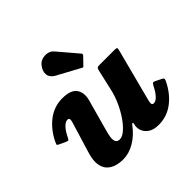

<svg xmlns="http://www.w3.org/2000/svg" viewBox="-201 -1010 1231 1231"><g transform="rotate(-45 415.0 -394.5)"><path d="M307 -781Q282 -749 286 -718.8Q290 -688.5 324 -670L479 -586Q484.5 -582.5 487.2 -583.5Q490 -584.5 494 -589L540 -636.5Q548.5 -645.5 539.5 -654.5L428 -785.5Q413 -803.5 389.8 -808.2Q366.5 -813 343.8 -806Q321 -799 307 -781ZM22.5 -372Q16.5 -359 15.2 -354Q14 -349 27.5 -343L70.5 -323Q85 -317 88.5 -319.2Q92 -321.5 98.5 -334.5Q119 -376.5 139.5 -396.8Q160 -417 177 -417Q191.5 -417 191.8 -405Q192 -393 188 -381L126.5 -179Q107.5 -119.5 112.8 -81.5Q118 -43.5 139.2 -22Q160.5 -0.5 190.2 8Q220 16.5 250.5 16.5Q304 16.5 355.8 -14Q407.5 -44.5 448 -99.5Q454 -107 457.8 -107.2Q461.5 -107.5 461 -99.5L457 -77.5Q454.5 -35.5 484.5 -7.2Q514.5 21 568 21Q643.5 21 702.8 -24Q762 -69 799 -146Q805.5 -159.5 801.5 -165.8Q797.5 -172 783.5 -177.5L749 -194.5Q736.5 -200 731.2 -195Q726 -190 720.5 -179Q701.5 -141 681.8 -120.2Q662 -99.5 644.5 -99.5Q630 -99.5 629.5 -111.2Q629 -123 632 -134.5L727.5 -501Q731 -515 726 -517.5Q721 -520 703.5 -520H568.5Q553 -520 549 -513Q545 -506 542.5 -494.5L511.5 -358.5Q500.5 -308.5 478.8 -260.8Q457 -213 430.2 -174.5Q403.5 -136 376.2 -113Q349 -90 326.5 -90Q305 -90 297.8 -104.2Q290.5 -118.5 294 -144.2Q297.5 -170 308 -204.5L363 -404Q379.5 -462 353.8 -499.8Q328 -537.5 251.5 -537.5Q176.5 -537.5 117.2 -491.8Q58 -446 22.5 -372Z"/></g></svg>

Font: Besley ExtraBold
Style: Italic
Weight: 800
Italic angle: -13°
Designer: Owen Earl
Foundry: indestructible type*
Version: Version 2.001